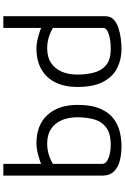

<svg xmlns="http://www.w3.org/2000/svg" viewBox="186 -734 765 1178"><g transform="rotate(90 569.0 -145.5)"><path d="M276 14Q254 14 226.5 8Q199 2 173 -7Q147 -16 127 -26L152 -51V217H80V-409Q80 -440 99.5 -459Q119 -478 150 -488.5Q181 -499 216 -503.5Q251 -508 282 -508Q342 -508 395 -483Q448 -458 481 -398.5Q514 -339 514 -237Q514 -160 486.5 -103.5Q459 -47 406 -16.5Q353 14 276 14ZM276 -52Q331 -52 366.5 -75.5Q402 -99 420 -141Q438 -183 438 -237Q438 -291 426 -338Q414 -385 380 -413.5Q346 -442 281 -442Q229 -442 190.5 -430Q152 -418 152 -396V-87Q183 -69 214 -60.5Q245 -52 276 -52Z M878 -508Q924 -508 965 -498Q1006 -488 1032 -462Q1058 -436 1058 -389V217H986V-51L1011 -26Q992 -16 965.5 -7Q939 2 911.5 8Q884 14 862 14Q747 14 685.5 -54Q624 -122 624 -237Q624 -323 647 -376.5Q670 -430 707.5 -458.5Q745 -487 789.5 -497.5Q834 -508 878 -508ZM871 -442Q799 -442 762 -413.5Q725 -385 712.5 -338Q700 -291 700 -237Q700 -183 718 -141Q736 -99 772 -75.5Q808 -52 862 -52Q894 -52 924.5 -60.5Q955 -69 986 -87V-389Q986 -408 967.5 -419.5Q949 -431 922.5 -436.5Q896 -442 871 -442Z"/></g></svg>

Font: Maven Pro
Style: Regular
Weight: 400
Designer: Joe Prince
Foundry: Joe Prince
Version: Version 2.103